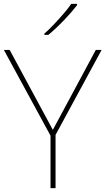

<svg xmlns="http://www.w3.org/2000/svg" viewBox="-20 -972 545 992"><path d="M253 -301 475 -714H505L267 -275V0H241V-271L0 -714H30ZM378 -945Q352 -911 311 -868Q270 -825 230 -792H209V-798Q232 -818 258.5 -846Q285 -874 309.5 -902.5Q334 -931 348 -952H378Z"/></svg>

Font: Noto Sans Lao Looped Thin
Style: Regular
Weight: 100
Designer: Mark Frömberg, Ben Mitchell
Foundry: The Fontpad Ltd
Version: Version 1.002; ttfautohint (v1.8.4.7-5d5b)